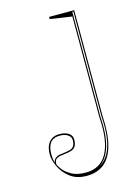

<svg xmlns="http://www.w3.org/2000/svg" viewBox="-111 -771 619 850"><g transform="rotate(-15 198.0 -346.5)"><path d="M179 15Q134 15 104.5 -7.5Q75 -30 60 -61.5Q45 -93 45 -119Q45 -134 48.5 -148Q52 -162 60 -172.5Q68 -183 80 -189Q92 -195 110 -195Q124 -195 137 -191Q150 -187 158.5 -178Q167 -169 167 -154Q167 -134 159.5 -123.5Q152 -113 140 -109.5Q128 -106 114.5 -104.5Q101 -103 89 -101Q77 -99 69.5 -92.5Q62 -86 62 -70Q62 -66 74 -48.5Q86 -31 112 -15.5Q138 0 179 0Q212 0 236.5 -13.5Q261 -27 276.5 -55Q292 -83 298 -124.5Q304 -166 300 -222V-683L200 -698V-708H315V-222Q320 -143 306 -90Q292 -37 260.5 -11Q229 15 179 15ZM58 -78Q58 -90 68.5 -98.5Q79 -107 97 -108Q111 -110 120.5 -111.5Q130 -113 137 -115Q149 -119 154.5 -128.5Q160 -138 160 -154Q160 -169 146 -178.5Q132 -188 110 -188Q94 -188 82.5 -183Q71 -178 64.5 -168.5Q58 -159 55 -146.5Q52 -134 52 -119Q52 -109 53 -99Q54 -89 58 -78ZM244 -10Q271 -26 286.5 -54Q302 -82 308 -124Q314 -166 310 -222V-703H305V-222Q309 -166 303 -124Q297 -82 282 -54Q267 -26 244 -10Z"/></g></svg>

Font: Kalnia Glaze Thin Thin
Style: Regular
Weight: 250
Version: Version 1.110